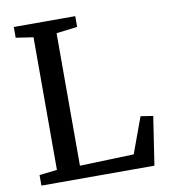

<svg xmlns="http://www.w3.org/2000/svg" viewBox="-83 -815 788 886"><g transform="rotate(-10 311.0 -371.5)"><path d="M39.5 0V-49.5L122.5 -59V-680.5L41 -692.5V-743H329V-692.5L230.5 -680.5V-59.5L484 -68L545.5 -236L603.5 -227L569 0Z"/></g></svg>

Font: Merriweather Light 18pt
Style: Regular
Weight: 400
Version: Version 2.100